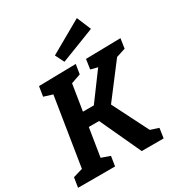

<svg xmlns="http://www.w3.org/2000/svg" viewBox="-220 -1103 1161 1247"><g transform="rotate(-30 361.0 -479.5)"><path d="M602.1 -69.4 569.9 -99.6 651.4 -73 640.6 0H476.2L320.9 -335.7L353.1 -307.5H236.5L261.5 -337.3L220.1 -78.3L209 -100.6L287.8 -73L276.3 0H-1.2L10.4 -73L99.3 -99.3L79.4 -78.3L166 -622.9L180.9 -600.2L98 -626L109.5 -699L388 -704.3L376.5 -632.7L287.2 -601.6L308.8 -633.8L269.7 -388.7L253.8 -412.4H379.7L338.1 -389.4L514.8 -628.4L526.9 -606.7L451.2 -626.3L462 -699.3L723.2 -704.3L712.4 -631.3L621.6 -602.3L656.8 -627L443.4 -346.9L442.7 -385.1ZM331.6 -753.1 298.4 -819.7 543.1 -958.7 587.5 -852.3Z"/></g></svg>

Font: Bitter Thin
Style: Italic
Weight: 100
Italic angle: -9°
Designer: Sol Matas, and Bitter project Authors
Foundry: Sol Matas
Version: Version 2.002